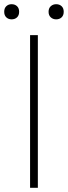

<svg xmlns="http://www.w3.org/2000/svg" viewBox="-33 -893 323 913"><path d="M110 0V-726H147V0ZM22 -801Q7 -801 -3 -810.5Q-13 -820 -13 -837Q-13 -854 -3 -863.5Q7 -873 22 -873Q38 -873 48 -863.5Q58 -854 58 -837Q58 -820 48 -810.5Q38 -801 22 -801ZM234 -801Q219 -801 208.5 -810.5Q198 -820 198 -837Q198 -854 208.5 -863.5Q219 -873 234 -873Q250 -873 260 -863.5Q270 -854 270 -837Q270 -820 260 -810.5Q250 -801 234 -801Z"/></svg>

Font: Noto Sans SC Thin
Style: Regular
Weight: 100
Designer: Ryoko NISHIZUKA 西塚涼子 (kana, bopomofo & ideographs); Paul D. Hunt (Latin, Greek & Cyrillic); Sandoll Communications 산돌커뮤니
Foundry: Adobe
Version: Version 2.004-H2;hotconv 1.0.118;makeotfexe 2.5.65603